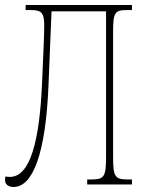

<svg xmlns="http://www.w3.org/2000/svg" viewBox="-20 -734 580 764"><path d="M34 10C111 10 162 -124 173 -395L185 -689H402V-108C402 -31 394 -20 345 -20H327V0H505V-20H487C438 -20 430 -31 430 -108V-606C430 -683 436 -694 485 -694H505V-714H82V-694H105C148 -694 156 -679 156 -630C156 -601 153 -527 147 -396C137 -179 102 -30 19 -30C12 -30 6 -31 2 -32C1 -28 0 -24 0 -18C0 1 15 10 34 10Z"/></svg>

Font: Noto Serif ExtraCondensed Thin
Style: Regular
Weight: 100
Width: 2
Designer: Monotype Design Team
Foundry: Monotype Imaging Inc.
Version: Version 2.013